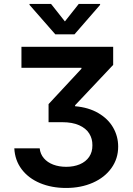

<svg xmlns="http://www.w3.org/2000/svg" viewBox="-20 -768 673 975"><path d="M316.4 79.1Q355 79.1 385.5 66.2Q416 53.2 432.9 28.3Q449.7 3.4 449.2 -30.3Q449.7 -63.5 433.1 -90.1Q416.5 -116.7 381.8 -132.1Q347.2 -147.5 295.9 -147.5H226.6V-239.3L393.6 -418.9V-423.8H88.9V-530.3H554.7V-438.5L361.3 -233.4V-228.5Q429.7 -222.7 479.2 -193.8Q528.8 -165 554.4 -120.4Q580.1 -75.7 580.1 -23.4Q580.1 37.6 545.9 85.4Q511.7 133.3 451.4 159.9Q391.1 186.5 315.4 186.5Q242.2 186.5 183.3 161.9Q124.5 137.2 90.1 91.6Q55.7 45.9 52.7 -14.6H181.6Q184.6 14.2 202.6 35.4Q220.7 56.6 250.2 67.9Q279.8 79.1 316.4 79.1ZM309.6 -659.2 379.9 -748H488.3V-743.2L358.4 -593.8H260.7L129.9 -743.2V-748H239.3Z"/></svg>

Font: Pretendard SemiBold
Style: Regular
Weight: 600
Designer: Base glyphs from Inter by Rasmus Andersson; Hangeul glyphs from Noto Sans CJK(Source Han Sans) by Jang Soo-young and Kan
Foundry: Kil Hyung-jin
Version: Version 1.309